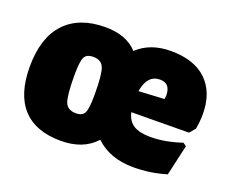

<svg xmlns="http://www.w3.org/2000/svg" viewBox="-87 -624 938 778"><g transform="rotate(20 382.0 -235.5)"><path d="M249 -483Q339 -483 387 -431Q442 -483 531 -483Q632 -483 685.5 -431Q739 -379 739 -287Q739 -254 733 -222L712 -197L464 -195Q472 -159 497.5 -143Q523 -127 571 -127Q633 -127 705 -151L719 -141L689 -9Q621 12 548 12Q445 12 384 -47Q331 12 234 12Q126 12 70 -48.5Q14 -109 14 -228Q14 -353 75 -418Q136 -483 249 -483ZM529 -359Q474 -359 462 -285L572 -291L574 -306Q574 -359 529 -359ZM243 -353Q214 -353 205 -334.5Q196 -316 196 -257Q196 -169 207 -141.5Q218 -114 254 -114Q282 -114 291 -132.5Q300 -151 300 -211Q300 -298 289 -325.5Q278 -353 243 -353Z"/></g></svg>

Font: Alegreya Sans Black
Style: Regular
Weight: 900
Designer: Juan Pablo del Peral
Foundry: Huerta Tipografica
Version: Version 2.007